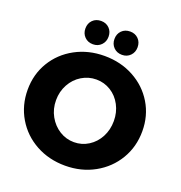

<svg xmlns="http://www.w3.org/2000/svg" viewBox="-159 -1044 1122 1193"><g transform="rotate(20 402.0 -448.0)"><path d="M781 -352Q781 -249 731.5 -166Q682 -83 595.5 -35Q509 13 402 13Q295 13 208.5 -34.5Q122 -82 72.5 -165.5Q23 -249 23 -352Q23 -454 72.5 -536Q122 -618 208.5 -665Q295 -712 402 -712Q509 -712 595.5 -665Q682 -618 731.5 -536Q781 -454 781 -352ZM211 -351Q211 -293 237.5 -245.5Q264 -198 308 -170.5Q352 -143 404 -143Q456 -143 499.5 -170.5Q543 -198 568 -245.5Q593 -293 593 -351Q593 -408 568 -455.5Q543 -503 499.5 -530Q456 -557 404 -557Q352 -557 307.5 -530Q263 -503 237 -455.5Q211 -408 211 -351ZM383 -832Q383 -799 361.5 -777Q340 -755 307 -755Q273 -755 251.5 -777Q230 -799 230 -832Q230 -866 251.5 -887.5Q273 -909 307 -909Q340 -909 361.5 -887.5Q383 -866 383 -832ZM575 -832Q575 -799 553.5 -777Q532 -755 499 -755Q465 -755 443.5 -777Q422 -799 422 -832Q422 -866 443.5 -887.5Q465 -909 499 -909Q532 -909 553.5 -887.5Q575 -866 575 -832Z"/></g></svg>

Font: Gontserrat
Style: Bold
Weight: 700
Designer: Julieta Ulanovsky
Foundry: Julieta Ulanovsky
Version: Version 6.001